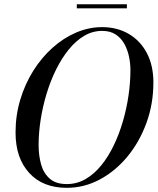

<svg xmlns="http://www.w3.org/2000/svg" viewBox="-20 -890 755 920"><path d="M300 10Q185 10 119.8 -61.5Q54.5 -133 54.5 -255Q54.5 -337 77 -412Q99.5 -487 139.2 -550.5Q179 -614 231.5 -661Q284 -708 344.8 -734Q405.5 -760 469.5 -760Q541 -760 596.5 -727.8Q652 -695.5 683.5 -636Q715 -576.5 715 -495Q715 -392.5 681.8 -301.2Q648.5 -210 590.8 -140Q533 -70 458.2 -30Q383.5 10 300 10ZM300 -8Q348.5 -8 390 -32Q431.5 -56 465.5 -98Q499.5 -140 525.5 -194.2Q551.5 -248.5 569.2 -309.8Q587 -371 596 -433.8Q605 -496.5 605 -554.5Q605 -585.5 598.2 -618.2Q591.5 -651 576.2 -679Q561 -707 534.8 -724.5Q508.5 -742 469.5 -742Q423.5 -742 383 -718Q342.5 -694 308.8 -652Q275 -610 248.2 -555.8Q221.5 -501.5 203 -440.2Q184.5 -379 174.8 -316.2Q165 -253.5 165 -195.5Q165 -144.5 177 -102Q189 -59.5 218.5 -33.8Q248 -8 300 -8ZM348 -850V-869.5H588V-850Z"/></svg>

Font: Bodoni Moda
Style: Italic
Weight: 400
Italic angle: -13°
Designer: Owen Earl
Foundry: indestructible type
Version: Version 2.005